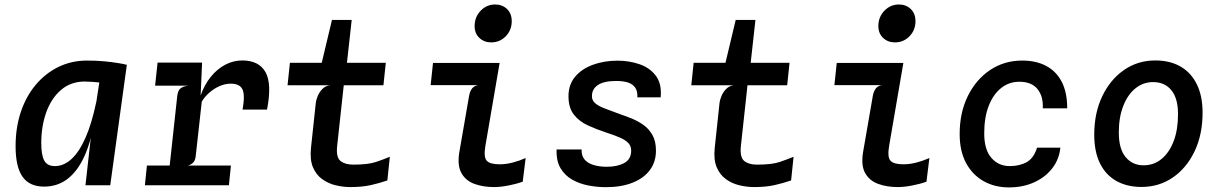

<svg xmlns="http://www.w3.org/2000/svg" viewBox="-20 -826 5440 856"><path d="M361 0 385 -213.5 428 -492 455 -517 545.5 -537 471.5 0ZM176.5 6Q111.5 6 80.5 -38Q49.5 -82 49.5 -174Q49.5 -258 73.2 -328Q97 -398 140.2 -449Q183.5 -500 241.5 -528Q299.5 -556 368 -556Q408 -556 443 -552.8Q478 -549.5 504.5 -545.2Q531 -541 545.5 -537L513 -445.5Q507.5 -448 487.8 -451Q468 -454 443 -456.5Q418 -459 394.8 -460.8Q371.5 -462.5 358.5 -462.5Q295.5 -462.5 252 -425Q208.5 -387.5 186.2 -325.2Q164 -263 164 -189Q164 -133 177.8 -109.2Q191.5 -85.5 224.5 -85.5Q265 -85.5 299.8 -118Q334.5 -150.5 362 -213.8Q389.5 -277 408.5 -368.5L419 -341.5L400 -282Q384.5 -189.5 354.2 -125Q324 -60.5 279.5 -27.2Q235 6 176.5 6Z M626 0 635 -88H1009.5L1000.5 0ZM671.5 -444 682.5 -547H881L835.5 -444ZM728 -10 770 -396Q772.5 -421 783.8 -431Q795 -441 819 -444L779.5 -486L786 -530.5L881 -547L874.5 -400Q891 -448 919.5 -483.2Q948 -518.5 984.2 -537.5Q1020.5 -556.5 1060 -556.5Q1134 -556.5 1163.5 -504.8Q1193 -453 1170.5 -337.5H1061.5Q1073 -403 1060.8 -428Q1048.5 -453 1008.5 -453Q983.5 -453 958.2 -441.8Q933 -430.5 912.2 -412Q891.5 -393.5 879.5 -372.5L852.5 -129.5Q850.5 -111.5 841.8 -101.8Q833 -92 817.5 -88L846 -66.5L840 -10Z M1542 8Q1510 8 1477 0.2Q1444 -7.5 1416.8 -27Q1389.5 -46.5 1375.2 -80.5Q1361 -114.5 1366.5 -167L1388 -368Q1389 -378.5 1395.8 -396Q1402.5 -413.5 1416.5 -428.5Q1430.5 -443.5 1452 -446L1408.5 -524L1412.5 -538L1460 -737H1548L1522 -502.5L1515.5 -472.5L1483 -174Q1478 -124 1498.5 -108Q1519 -92 1554.5 -92Q1621.5 -92 1656.5 -104Q1691.5 -116 1718 -127L1707 -21.5Q1670.5 -9 1632.2 -0.5Q1594 8 1542 8ZM1262 -446 1272.5 -546H1700L1689.5 -446Z M2170 -637Q2138.5 -637 2117.2 -657Q2096 -677 2096 -710Q2096 -750 2122.8 -778Q2149.5 -806 2187.5 -806Q2219.5 -806 2240.5 -785.8Q2261.5 -765.5 2261.5 -731.5Q2261.5 -692 2235 -664.5Q2208.5 -637 2170 -637ZM2182.5 8Q2134 8 2095 -6.2Q2056 -20.5 2037 -54.8Q2018 -89 2028 -148.5L2071.5 -399.5Q2075.5 -420.5 2085.5 -432.5Q2095.5 -444.5 2112.5 -446.5H1900L1910.5 -545.5H2207.5L2144 -175.5Q2135.5 -125.5 2150 -109.5Q2164.5 -93.5 2207 -93.5Q2236.5 -93.5 2266.8 -101.5Q2297 -109.5 2323.5 -121.5L2310.5 -16Q2281.5 -5.5 2246.2 1.2Q2211 8 2182.5 8Z M2681 8.5Q2643 8.5 2603.5 1Q2564 -6.5 2531.2 -25Q2498.5 -43.5 2479 -76.2Q2459.5 -109 2461.5 -159.5H2573Q2572 -131 2586.8 -114.2Q2601.5 -97.5 2627.5 -90Q2653.5 -82.5 2685.5 -82.5Q2733 -82.5 2763.5 -99.5Q2794 -116.5 2794 -154Q2794 -174 2782.2 -187.2Q2770.5 -200.5 2746.2 -211.5Q2722 -222.5 2684.5 -234.5Q2640 -249 2601.2 -266.8Q2562.5 -284.5 2538.5 -315Q2514.5 -345.5 2514.5 -397Q2514.5 -448.5 2544 -483.8Q2573.5 -519 2623.2 -537.2Q2673 -555.5 2733.5 -555.5Q2785 -555.5 2831 -539.8Q2877 -524 2904 -488.2Q2931 -452.5 2925.5 -392H2821.5Q2823 -418.5 2812.5 -434.5Q2802 -450.5 2780.8 -457.8Q2759.5 -465 2727 -465Q2673 -465 2646 -447.2Q2619 -429.5 2619 -397Q2619 -378.5 2633.2 -366Q2647.5 -353.5 2675.2 -342.8Q2703 -332 2743 -317.5Q2766.5 -309.5 2794.2 -298.5Q2822 -287.5 2847 -270.2Q2872 -253 2888.2 -225Q2904.5 -197 2904.5 -154Q2904.5 -104.5 2877.5 -68Q2850.5 -31.5 2800.2 -11.5Q2750 8.5 2681 8.5Z M3342 8Q3310 8 3277 0.2Q3244 -7.5 3216.8 -27Q3189.5 -46.5 3175.2 -80.5Q3161 -114.5 3166.5 -167L3188 -368Q3189 -378.5 3195.8 -396Q3202.5 -413.5 3216.5 -428.5Q3230.5 -443.5 3252 -446L3208.5 -524L3212.5 -538L3260 -737H3348L3322 -502.5L3315.5 -472.5L3283 -174Q3278 -124 3298.5 -108Q3319 -92 3354.5 -92Q3421.5 -92 3456.5 -104Q3491.5 -116 3518 -127L3507 -21.5Q3470.5 -9 3432.2 -0.5Q3394 8 3342 8ZM3062 -446 3072.5 -546H3500L3489.5 -446Z M3970 -637Q3938.5 -637 3917.2 -657Q3896 -677 3896 -710Q3896 -750 3922.8 -778Q3949.5 -806 3987.5 -806Q4019.5 -806 4040.5 -785.8Q4061.5 -765.5 4061.5 -731.5Q4061.5 -692 4035 -664.5Q4008.5 -637 3970 -637ZM3982.5 8Q3934 8 3895 -6.2Q3856 -20.5 3837 -54.8Q3818 -89 3828 -148.5L3871.5 -399.5Q3875.5 -420.5 3885.5 -432.5Q3895.5 -444.5 3912.5 -446.5H3700L3710.5 -545.5H4007.5L3944 -175.5Q3935.5 -125.5 3950 -109.5Q3964.5 -93.5 4007 -93.5Q4036.5 -93.5 4066.8 -101.5Q4097 -109.5 4123.5 -121.5L4110.5 -16Q4081.5 -5.5 4046.2 1.2Q4011 8 3982.5 8Z M4478.5 9.5Q4414.5 9.5 4365 -18.5Q4315.5 -46.5 4287.2 -99Q4259 -151.5 4258.5 -225.5Q4258 -322.5 4294.5 -397Q4331 -471.5 4394.2 -513.8Q4457.5 -556 4537 -556Q4599.5 -556 4644.5 -532Q4689.5 -508 4713.8 -460.8Q4738 -413.5 4738 -343H4629Q4632 -395 4606.2 -428Q4580.5 -461 4526 -461.5Q4479.5 -462 4443.8 -433.8Q4408 -405.5 4388 -354Q4368 -302.5 4368 -231.5Q4368 -158.5 4400 -122Q4432 -85.5 4481.5 -85.5Q4526 -85.5 4557.5 -103.2Q4589 -121 4603.5 -167.5H4707.5Q4702 -115 4670.8 -75Q4639.5 -35 4589.8 -12.8Q4540 9.5 4478.5 9.5Z M5069 7.5Q5005 7.5 4957.5 -19Q4910 -45.5 4884.2 -97.5Q4858.5 -149.5 4858.5 -225.5Q4858.5 -322 4894 -396.5Q4929.5 -471 4991 -513.8Q5052.5 -556.5 5130.5 -556.5Q5196.5 -556.5 5243.8 -529Q5291 -501.5 5316.2 -449.5Q5341.5 -397.5 5341.5 -323.5Q5341.5 -226.5 5306 -151.8Q5270.5 -77 5209 -34.8Q5147.5 7.5 5069 7.5ZM5078.5 -89Q5124 -89 5158.5 -117.2Q5193 -145.5 5212.5 -196.5Q5232 -247.5 5232 -317Q5232 -388 5202.2 -424Q5172.5 -460 5121 -460Q5076.5 -460 5042 -432Q5007.5 -404 4987.8 -353.5Q4968 -303 4968 -235Q4968 -162 4998.5 -125.5Q5029 -89 5078.5 -89Z"/></svg>

Font: Spline Sans Mono Medium
Style: Italic
Weight: 500
Italic angle: -4°
Monospace: yes
Designer: Eben Sorkin, Mirko Velimirovic
Foundry: Sorkin Type
Version: Version 1.004